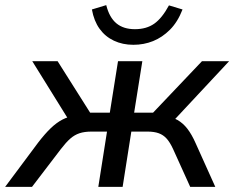

<svg xmlns="http://www.w3.org/2000/svg" viewBox="-55 -730 915 750"><path d="M-35 0 94 -173Q121 -208 143.5 -229.5Q166 -251 189 -263Q212 -275 240 -278L220 -251L71 -491H170L297 -290H374L406 -491H501L469 -290H543L734 -491H840L616 -251L584 -277Q616 -274 638 -261.5Q660 -249 677 -227Q694 -205 709 -171L786 0H688L621 -148Q609 -174 596 -188.5Q583 -203 565 -209.5Q547 -216 521 -216H458L424 0H329L363 -216H303Q275 -216 255.5 -209.5Q236 -203 219.5 -188.5Q203 -174 183 -148L70 0ZM466 -555Q424 -555 390 -571Q356 -587 334 -617.5Q312 -648 304 -693L360 -710Q372 -662 399.5 -639Q427 -616 472 -616Q517 -616 547.5 -637.5Q578 -659 605 -709L658 -693Q639 -644 609 -614Q579 -584 543 -569.5Q507 -555 466 -555Z"/></svg>

Font: Nunito Sans 10pt Medium
Style: Italic
Weight: 500
Italic angle: -9°
Designer: Vernon Adams
Foundry: Vernon Adams
Version: Version 3.101;gftools[0.9.27]